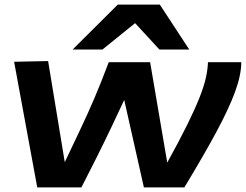

<svg xmlns="http://www.w3.org/2000/svg" viewBox="-20 -810 1063 830"><path d="M777 0H602L517 -378Q492 -324 461 -259Q430 -194 396.5 -127Q363 -60 332 0H141L41 -543L188 -546L260 -109Q294 -181 326 -248Q358 -315 388.5 -386.5Q419 -458 450 -541H629L703 -107Q756 -203 790 -272Q824 -341 843 -389.5Q862 -438 870 -474Q878 -510 879 -541H1023Q1023 -486 996 -412.5Q969 -339 914.5 -238Q860 -137 777 0ZM294 -596 489 -790H671L798 -596H669L564 -710L423 -596Z"/></svg>

Font: Georama ExtraExtended SemiBold
Style: Italic
Weight: 600
Width: 8
Italic angle: -9°
Designer: Jean-Baptiste Levee
Foundry: Production Type
Version: Version 1.000